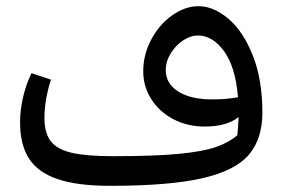

<svg xmlns="http://www.w3.org/2000/svg" viewBox="-20 -588 925 622"><path d="M830 -223Q830 -138 786 -86.5Q742 -35 635 -10.5Q528 14 337 14Q230 14 166 -8Q102 -30 73.5 -75Q45 -120 45 -192Q45 -230 54.5 -272Q64 -314 82 -351L145 -330Q124 -264 124 -205Q124 -157 144.5 -130.5Q165 -104 212.5 -93Q260 -82 345 -82Q480 -82 558.5 -89.5Q637 -97 679 -111.5Q721 -126 749 -150Q751 -168 753 -209Q715 -178 643 -178Q587 -178 541.5 -202Q496 -226 470 -267Q444 -308 444 -357Q444 -411 470 -460Q496 -509 538 -538.5Q580 -568 623 -568Q671 -568 719 -528Q767 -488 798.5 -409.5Q830 -331 830 -223ZM667 -266Q715 -266 751 -273Q743 -371 706 -422Q669 -473 621 -473Q597 -473 573 -457Q549 -441 533 -415Q517 -389 517 -361Q517 -317 557.5 -291.5Q598 -266 667 -266Z"/></svg>

Font: FiraGO
Style: Italic
Weight: 400
Italic angle: -8°
Designer: bBox Type GmbH
Foundry: bBox Type GmbH
Version: Version 1.001